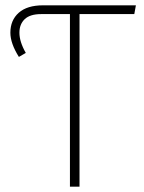

<svg xmlns="http://www.w3.org/2000/svg" viewBox="-20 -702 541 722"><path d="M491 -682 485 -649H279V0H243V-649H135Q93 -649 73 -630Q53 -611 53 -579Q53 -545 77 -503L51 -488Q19 -539 19 -579Q19 -626 50.5 -654Q82 -682 142 -682Z"/></svg>

Font: Fira Sans UltraLight
Style: Regular
Weight: 200
Designer: Carrois Corporate & Edenspiekermann AG
Foundry: Carrois Corporate GbR & Edenspiekermann AG
Version: Version 4.106;PS 004.106;hotconv 1.0.70;makeotf.lib2.5.58329